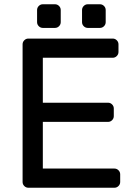

<svg xmlns="http://www.w3.org/2000/svg" viewBox="-20 -881 632 901"><path d="M238 -750H181Q170 -750 162 -758Q154 -766 154 -777V-834Q154 -845 162 -853Q170 -861 181 -861H238Q249 -861 257 -853Q265 -845 265 -834V-777Q265 -766 257 -758Q249 -750 238 -750ZM449 -750H392Q381 -750 373 -758Q365 -766 365 -777V-834Q365 -845 373 -853Q381 -861 392 -861H449Q460 -861 468 -853Q476 -845 476 -834V-777Q476 -766 468 -758Q460 -750 449 -750ZM181 -309H487Q498 -309 506 -317Q514 -325 514 -336V-372Q514 -383 506 -391Q498 -399 487 -399H181V-610H509Q520 -610 528 -618Q536 -626 536 -637V-673Q536 -684 528 -692Q520 -700 509 -700H113Q102 -700 94 -692Q86 -684 86 -673V-27Q86 -16 94 -8Q102 0 113 0H517Q528 0 536 -8Q544 -16 544 -27V-63Q544 -74 536 -82Q528 -90 517 -90H181Z"/></svg>

Font: Rubik
Style: Regular
Weight: 400
Designer: Hubert & Fischer
Foundry: Hubert & Fischer
Version: Version 1.100